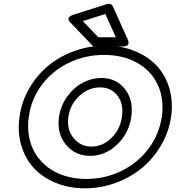

<svg xmlns="http://www.w3.org/2000/svg" viewBox="-20 -977 943 1031"><path d="M85 -351.1Q96.2 -432.6 137.7 -503.7Q179.2 -574.7 240.2 -624.8Q301.3 -674.8 380.9 -703.4Q460.4 -731.9 545.9 -731.9Q631.8 -731.9 703.1 -703.1Q774.4 -674.3 821.3 -624.3Q868.2 -574.2 889.2 -503.2Q910.2 -432.1 898.9 -351.1Q887.2 -269.5 845.5 -197.8Q803.7 -126 742.4 -75.2Q681.2 -24.4 601.6 4.9Q522 34.2 436 34.2Q350.1 34.2 279.1 4.9Q208 -24.4 161.4 -75Q114.7 -125.5 94 -197.3Q73.2 -269 85 -351.1ZM134.8 -351.1Q126.5 -294.4 136 -242.9Q145.5 -191.4 171.4 -150.1Q197.3 -108.9 236.3 -78.9Q275.4 -48.8 328.4 -32.5Q381.3 -16.1 442.9 -16.1Q545.4 -16.1 633.5 -59.8Q721.7 -103.5 778.6 -180.2Q835.4 -256.8 849.1 -351.1Q862.3 -444.8 827.6 -520.5Q793 -596.2 717.3 -639.2Q641.6 -682.1 539.1 -682.1Q436.5 -682.1 348.6 -639.4Q260.7 -596.7 204.3 -521Q147.9 -445.3 134.8 -351.1ZM296.9 -350.1Q305.7 -408.2 339.4 -456.3Q373 -504.4 421.9 -531.2Q470.7 -558.1 523.9 -558.1Q605 -558.1 651.4 -498.3Q697.8 -438.5 685.1 -350.1Q672.4 -261.2 608.6 -200.7Q544.9 -140.1 463.9 -140.1Q382.8 -140.1 333.5 -200.9Q284.2 -261.7 296.9 -350.1ZM347.2 -350.1Q337.4 -281.7 374.8 -235.8Q412.1 -189.9 471.2 -189.9Q530.3 -189.9 577.6 -235.4Q625 -280.8 634.8 -350.1Q645 -419.4 610.6 -463.6Q576.2 -507.8 517.1 -507.8Q457 -507.8 407.2 -463.1Q357.4 -418.5 347.2 -350.1ZM357.9 -856Q356.4 -856.9 354.7 -858.9Q353 -860.8 350.3 -866.2Q347.7 -871.6 347.9 -876.7Q348.1 -881.8 354.5 -887.7Q360.8 -893.6 374 -897.9L557.1 -956.1Q576.2 -960.4 585 -944.8L666 -765.1Q667 -763.7 668 -761Q668.9 -758.3 669.9 -751.7Q670.9 -745.1 669.2 -740.2Q667.5 -735.4 659.9 -731.2Q652.3 -727.1 639.2 -727.1H491.2Q480.5 -727.1 475.1 -733.9ZM424.8 -863.8 507.8 -776.9H602.1L545.9 -901.9Z"/></svg>

Font: Trueno ExtraBold Outline
Style: Italic
Weight: 800
Width: 6
Designer: Julieta Ulanovsky
Foundry: Julieta Ulanovsky
Version: Version 3.001b | FøM Fix